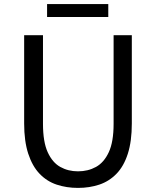

<svg xmlns="http://www.w3.org/2000/svg" viewBox="-20 -905 761 938"><path d="M361 13Q305 13 257 -3Q209 -19 173.5 -56Q138 -93 118 -154Q98 -215 98 -302V-733H190V-300Q190 -212 213 -161.5Q236 -111 274.5 -89.5Q313 -68 361 -68Q410 -68 449 -89.5Q488 -111 511.5 -161.5Q535 -212 535 -300V-733H624V-302Q624 -215 604.5 -154Q585 -93 549 -56Q513 -19 465 -3Q417 13 361 13ZM210 -822V-885H509V-822Z"/></svg>

Font: Noto Sans KR
Style: Regular
Weight: 400
Designer: Ryoko NISHIZUKA  (kana, bopomofo & ideographs); Paul D. Hunt (Latin, Greek & Cyrillic); Sandoll Communications , Soo-you
Foundry: Adobe
Version: Version 2.004-H2;hotconv 1.0.118;makeotfexe 2.5.65603